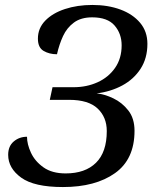

<svg xmlns="http://www.w3.org/2000/svg" viewBox="-20 -744 643 775"><path d="M234 11Q118 11 65.5 -27Q13 -65 13 -119Q13 -154 35.5 -173Q58 -192 89 -192Q89 -162 105 -127.5Q121 -93 155.5 -68.5Q190 -44 245 -44Q324 -44 367.5 -87Q411 -130 411 -215Q411 -271 374 -306Q337 -341 259 -341H181L192 -392H277Q330 -392 374 -412Q418 -432 444.5 -470Q471 -508 471 -561Q471 -608 442.5 -641Q414 -674 352 -674Q307 -674 278.5 -653Q250 -632 234.5 -598.5Q219 -565 210 -525Q179 -525 156 -538.5Q133 -552 133 -588Q133 -630 162.5 -660.5Q192 -691 242 -707.5Q292 -724 353 -724Q416 -724 466 -705.5Q516 -687 545.5 -652Q575 -617 575 -567Q575 -509 547.5 -466.5Q520 -424 473.5 -399Q427 -374 370 -367Q402 -364 437.5 -347Q473 -330 498 -298Q523 -266 523 -216Q523 -101 444 -45Q365 11 234 11Z"/></svg>

Font: NotoSerif-Italic
Style: Regular
Weight: 400
Italic angle: -12°
Designer: Monotype Design Team
Foundry: Monotype Imaging Inc.
Version: Version 2.007; ttfautohint (v1.8) -l 8 -r 50 -G 200 -x 14 -D